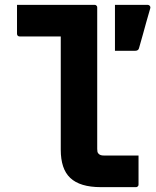

<svg xmlns="http://www.w3.org/2000/svg" viewBox="-20 -770 640 790"><path d="M50 -750Q82 -750 114 -750Q146 -750 178 -750Q210 -750 241.5 -750Q273 -750 305 -750Q337 -750 369 -750Q373 -750 375 -748.5Q377 -747 378.5 -745Q380 -743 380 -739Q380 -681 380 -622.5Q380 -564 380 -506Q380 -448 380 -390Q380 -332 380 -273.5Q380 -215 380 -157Q380 -150 381 -145.5Q382 -141 386 -137Q390 -133 395.5 -131.5Q401 -130 410 -130Q440 -130 471 -130Q502 -130 530 -130H550Q550 -100 550 -70.5Q550 -41 550 -11Q550 -7 548.5 -5Q547 -3 545 -1.5Q543 0 539 0Q515 0 491 0Q467 0 443 0Q419 0 395 0Q352 0 320.5 -9.5Q289 -19 269 -38Q249 -57 239.5 -86Q230 -115 230 -154Q230 -201 230 -247.5Q230 -294 230 -340.5Q230 -387 230 -433.5Q230 -480 230 -527Q230 -574 230 -620H212Q187 -620 162 -620Q137 -620 111.5 -620Q86 -620 61 -620Q56 -620 53 -623Q50 -626 50 -631Q50 -661 50 -690.5Q50 -720 50 -750ZM536 -561Q516 -561 498.5 -561Q481 -561 453 -561Q453 -600 453 -627.5Q453 -655 453 -682.5Q453 -710 453 -750Q475 -750 496 -750Q517 -750 539.5 -750Q562 -750 587 -750Q593 -750 596.5 -745.5Q600 -741 598 -735Q588 -700 581.5 -677.5Q575 -655 569 -632Q563 -609 552 -572Q551 -567 547 -564Q543 -561 536 -561Z"/></svg>

Font: Recursive Monospace ExtraBold
Style: Regular
Weight: 800
Version: Version 1.047